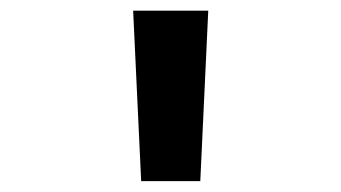

<svg xmlns="http://www.w3.org/2000/svg" viewBox="-20 -713 626 352"><path d="M238.8 -380.9 224.1 -693.4H361.8L347.2 -380.9Z"/></svg>

Font: Cascadia Code SemiBold
Style: Regular
Weight: 600
Monospace: yes
Designer: Aaron Bell
Foundry: Saja Typeworks
Version: Version 2404.023; ttfautohint (v1.8.4)